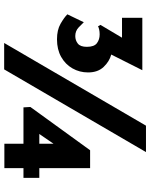

<svg xmlns="http://www.w3.org/2000/svg" viewBox="83 -822 738 945"><g transform="rotate(90 452.5 -349.0)"><path d="M173 -260Q127 -260 96.5 -277.5Q66 -295 50 -311L89 -392Q97 -383 114.5 -366.5Q132 -350 157 -350Q178 -350 194 -362.5Q210 -375 210 -407Q210 -443 192 -456.5Q174 -470 149 -470Q135 -470 124.5 -467.5Q114 -465 109 -462L102 -474L165 -580H67V-680H325L248 -527Q282 -518 309 -489.5Q336 -461 336 -413Q336 -371 316 -336Q296 -301 259.5 -280.5Q223 -260 173 -260ZM728 -698 321 0H191L598 -698ZM855 -173V-95H807V-1H687V-95H508L506 -129L719 -423H807V-173ZM687 -173V-243L639 -173Z"/></g></svg>

Font: Reem Kufi
Style: Bold
Weight: 700
Designer: Khaled Hosny
Version: Version 1.001